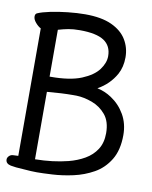

<svg xmlns="http://www.w3.org/2000/svg" viewBox="-84 -772 666 844"><g transform="rotate(10 249.0 -350.5)"><path d="M20 -679Q38 -687 73.5 -694.5Q109 -702 151 -706.5Q193 -711 228 -711Q301 -711 346.5 -690Q392 -669 413.5 -633.5Q435 -598 435 -555Q435 -512 417 -479Q389 -429 337 -400Q371 -393 401 -373Q439 -348 462 -308Q485 -268 485 -217Q485 -150 458.5 -106.5Q432 -63 390 -39.5Q348 -16 300.5 -5.5Q253 5 208.5 7.5Q164 10 139 10Q114 10 80 7Q40 5 21 1Q-2 -4 -2 -23Q-2 -31 5.5 -38.5Q13 -46 24.5 -46Q36 -46 46 -47V-616Q34 -622 22 -636Q10 -650 10 -663Q10 -676 20 -679ZM121 -414H126Q212 -414 263 -435Q314 -456 336.5 -486.5Q359 -517 359 -547Q359 -593 325 -615.5Q291 -638 217 -638Q187 -638 166 -634Q145 -630 121 -623ZM252 -352H236Q188 -352 121 -346V-45Q201 -46 268 -63Q307 -73 339 -91.5Q371 -110 390 -139.5Q409 -169 409 -212Q409 -264 384 -294Q359 -324 322.5 -337.5Q286 -351 252 -352Z"/></g></svg>

Font: Moon Stars Kai HW
Style: Bold
Weight: 700
Designer: GuiWonder
Version: Version 1.101